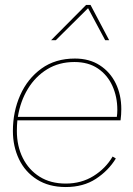

<svg xmlns="http://www.w3.org/2000/svg" viewBox="-20 -745 537 774"><path d="M245 9Q177 9 129 -21.5Q81 -52 56.5 -103.5Q32 -155 32 -217Q32 -295 61.5 -361.5Q91 -428 147 -468.5Q203 -509 282 -509Q340 -509 382 -482Q424 -455 446.5 -409Q469 -363 469 -305Q469 -283 466 -260H50Q48 -239 48 -217Q48 -156 72 -108Q96 -60 140 -32.5Q184 -5 245 -5Q308 -5 357 -35.5Q406 -66 434 -114L447 -106Q417 -57 366.5 -24Q316 9 245 9ZM280 -495Q218 -495 170.5 -466Q123 -437 92.5 -387Q62 -337 52 -274H451Q452 -281 452.5 -288Q453 -295 453 -302Q453 -355 433 -399Q413 -443 374.5 -469Q336 -495 280 -495ZM186 -583 327 -725H345L420 -583H404L335 -712L205 -583Z"/></svg>

Font: Prodigy Sans Thin
Style: Italic
Weight: 100
Italic angle: -13°
Designer: Wei Huang
Foundry: Wei Huang
Version: Version 1.003; ttfautohint (v1.8.3)